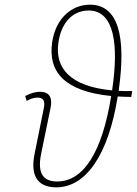

<svg xmlns="http://www.w3.org/2000/svg" viewBox="-20 -792 586 822"><path d="M221 10C348 10 444 -129 484 -379C503 -378 522 -377 542 -377L546 -402C525 -402 506 -402 488 -403C489 -406 489 -408 489 -411C520 -634 487 -772 365 -772C288 -772 218 -715 203 -609C186 -486 254 -401 456 -381C418 -142 338 -15 225 -15C176 -15 135 -37 157 -138L196 -328C205 -370 195 -399 151 -399C134 -399 115 -395 88 -381L94 -360C117 -373 132 -374 143 -374C164 -374 175 -361 167 -326L129 -138C105 -27 152 10 221 10ZM230 -609C241 -690 287 -747 360 -747C470 -747 488 -599 461 -413L460 -405C281 -422 214 -500 230 -609Z"/></svg>

Font: Noto Serif Condensed Thin
Style: Italic
Weight: 100
Width: 3
Italic angle: -12°
Designer: Monotype Design Team
Foundry: Monotype Imaging Inc.
Version: Version 2.013